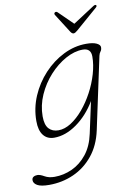

<svg xmlns="http://www.w3.org/2000/svg" viewBox="-136 -715 709 1027"><g transform="rotate(-10 218.5 -201.5)"><path d="M347 8Q330 87 286 141.2Q242 195.5 180 223.2Q118 251 46.5 251Q2 251 -17.8 239.5Q-37.5 228 -37.5 211Q-37.5 199 -28.8 193.5Q-20 188 -7.5 188Q7 188 29 200.8Q51 213.5 82.5 213.5Q132 213.5 178 192.5Q224 171.5 258.5 128.2Q293 85 307 19L344 -152Q301 -80 239.8 -36.5Q178.5 7 117 7Q79.5 7 58.5 -19.5Q37.5 -46 37.5 -97Q37.5 -167 65.2 -231.8Q93 -296.5 140.5 -347.5Q188 -398.5 247.8 -428.2Q307.5 -458 371.5 -458Q408 -458 427.5 -448.8Q447 -439.5 447 -426.5Q447 -412.5 440.2 -404.2Q433.5 -396 430.5 -382.5ZM75 -116Q75 -69.5 94 -48.8Q113 -28 146 -28Q180 -28 215 -50.5Q250 -73 281.8 -110.8Q313.5 -148.5 338.5 -195.2Q363.5 -242 378 -291.5Q392.5 -341 392.5 -385.5Q392.5 -430.5 348 -430.5Q302.5 -430.5 254.5 -404Q206.5 -377.5 165.8 -332.8Q125 -288 100 -231.8Q75 -175.5 75 -116ZM337 -536Q324 -524.5 316 -524.5Q307 -524.5 299.5 -536L234 -639Q229 -648 237 -653Q243.5 -656.5 250.5 -650.5L328 -574.5L445 -650.5Q455 -656.5 459.5 -653Q465.5 -648 455.5 -639Z"/></g></svg>

Font: Fraunces 9pt SuperSoft Thin
Style: Italic
Weight: 100
Italic angle: -16°
Version: Version 1.000;[0bf87f6ff]